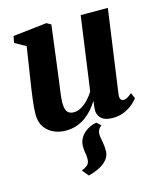

<svg xmlns="http://www.w3.org/2000/svg" viewBox="-121 -642 836 997"><g transform="rotate(-15 297.5 -144.0)"><path d="M341.5 12 362.5 32Q347.5 42 342.8 57Q338 72 341.5 90Q344 108 347.2 123.8Q350.5 139.5 350.5 166.5Q350.5 192.5 333.2 212.5Q316 232.5 289 245.8Q262 259 232 266.5L203.5 232Q222 225 234.8 214.5Q247.5 204 247.5 181Q247.5 163 244.5 149Q241.5 135 241.5 112Q241.5 90.5 250.8 72.5Q260 54.5 275 41.5Q290 28.5 307.8 20.8Q325.5 13 341.5 12ZM177 10.5Q145 10.5 115.5 -2Q86 -14.5 66.5 -41Q47 -67.5 46.5 -110.5Q46.5 -127.5 48.2 -148.5Q50 -169.5 53 -192.8Q56 -216 59.2 -239.5Q62.5 -263 66 -284.5L94 -466L35 -499L41.5 -534.5L223.5 -555L247 -542L214.5 -287.5Q212 -266 208.8 -243.8Q205.5 -221.5 202.8 -200.5Q200 -179.5 198.2 -162.5Q196.5 -145.5 196.5 -135Q196.5 -112 201.2 -98Q206 -84 216.2 -77.5Q226.5 -71 242.5 -71Q263.5 -71 283.8 -83Q304 -95 321.5 -113.8Q339 -132.5 351.5 -153L406.5 -549H552.5L490 -101.5Q487.5 -83 493 -74.5Q498.5 -66 508.5 -66Q517.5 -66 527.5 -71.2Q537.5 -76.5 554 -90L567 -59.5Q560 -49 541.2 -32.2Q522.5 -15.5 494.5 -2.8Q466.5 10 431 10Q392.5 10 373 -5Q353.5 -20 350.5 -46Q350.5 -49.5 350.5 -55.5Q350.5 -61.5 351.2 -68.5Q352 -75.5 353 -83.2Q354 -91 355 -98L353 -98.5Q340.5 -78.5 323.8 -59.2Q307 -40 285.2 -24Q263.5 -8 236.8 1.2Q210 10.5 177 10.5Z"/></g></svg>

Font: Merriweather 48pt ExtraBold
Style: Italic
Weight: 800
Italic angle: -7.8°
Version: Version 2.101